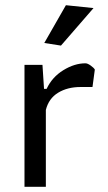

<svg xmlns="http://www.w3.org/2000/svg" viewBox="-20 -717 414 737"><path d="M150 -552 233 -697 339 -686 214 -542ZM74 -468H143L149 -376H159Q180 -421 223 -447.5Q266 -474 308 -474Q316 -474 328 -465.5Q340 -457 344 -450L335 -383H289Q239 -383 203 -361Q167 -339 156 -295V0H74Z"/></svg>

Font: Athiti Medium
Style: Regular
Weight: 500
Designer: CadsonDemak Team
Foundry: CadsonDemak
Version: Version 1.032